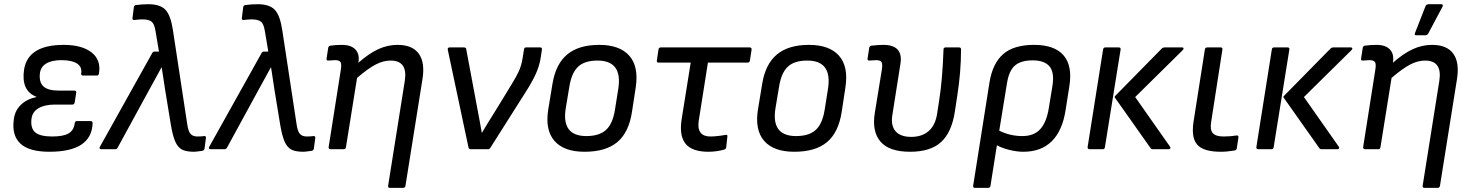

<svg xmlns="http://www.w3.org/2000/svg" viewBox="-20 -715 7052 920"><path d="M216.8 12.2Q120.1 12.2 78.1 -26.6Q36.1 -65.4 45.9 -141.1Q50.8 -184.6 79.8 -212.6Q108.9 -240.7 154.8 -250V-251Q80.6 -279.3 95.2 -380.9Q113.8 -500 285.2 -500Q373 -500 419.2 -463.4Q465.3 -426.8 454.1 -362.8Q452.6 -353 444.8 -353H377.9Q367.7 -353 369.1 -362.8Q374 -394.5 349.1 -410.6Q324.2 -426.8 273.9 -426.8Q227.5 -426.8 200.7 -410.2Q173.8 -393.6 170.9 -360.8Q167 -319.8 189 -300.3Q210.9 -280.8 263.2 -280.8H335.9Q346.7 -280.8 345.2 -271L337.9 -224.1Q335.9 -213.9 327.1 -213.9H243.2Q193.8 -213.9 164.6 -196.5Q135.3 -179.2 130.9 -146Q125.5 -101.1 148.4 -81.1Q171.4 -61 230 -61Q282.7 -61 308.1 -75.4Q333.5 -89.8 337.9 -124Q339.4 -134.8 348.1 -134.8H414.1Q423.8 -134.8 423.8 -125Q419.4 12.2 216.8 12.2Z M909.7 12.2Q872.1 12.2 852.1 1.7Q832 -8.8 819.6 -36.9Q807.1 -64.9 797.9 -122.1L771 -286.1Q768.6 -303.7 762.9 -339.1Q757.3 -374.5 754.9 -392.1H753.9Q744.6 -374.5 724.9 -339.1Q705.1 -303.7 695.8 -286.1L543.9 -7.8Q540 0 531.7 0H463.9Q459 0 457.5 -3.4Q456.1 -6.8 459 -12.2L709 -460Q712.9 -467.8 719.7 -467.8H741.7L725.6 -564Q720.2 -600.1 706.5 -611.1Q692.9 -622.1 662.6 -622.1Q645 -622.1 624 -619.1Q619.1 -618.7 616.5 -621.1Q613.8 -623.5 614.7 -627.9L621.6 -681.2Q623 -689.5 631.8 -690.9Q662.1 -694.8 690.9 -694.8Q747.6 -694.8 772.7 -668.2Q797.9 -641.6 808.6 -570.8L877 -121.1Q881.8 -85.9 893.1 -73.5Q904.3 -61 925.8 -61Q944.8 -61 958 -63Q962.9 -63.5 965.3 -61Q967.8 -58.6 966.8 -54.2L960 -2.9Q958.5 6.3 948.7 7.8Q918.9 12.2 909.7 12.2Z M1433.6 12.2Q1396 12.2 1376 1.7Q1356 -8.8 1343.5 -36.9Q1331.1 -64.9 1321.8 -122.1L1294.9 -286.1Q1292.5 -303.7 1286.9 -339.1Q1281.2 -374.5 1278.8 -392.1H1277.8Q1268.6 -374.5 1248.8 -339.1Q1229 -303.7 1219.7 -286.1L1067.9 -7.8Q1064 0 1055.7 0H987.8Q982.9 0 981.4 -3.4Q980 -6.8 982.9 -12.2L1232.9 -460Q1236.8 -467.8 1243.7 -467.8H1265.6L1249.5 -564Q1244.1 -600.1 1230.5 -611.1Q1216.8 -622.1 1186.5 -622.1Q1168.9 -622.1 1147.9 -619.1Q1143.1 -618.7 1140.4 -621.1Q1137.7 -623.5 1138.7 -627.9L1145.5 -681.2Q1147 -689.5 1155.8 -690.9Q1186 -694.8 1214.8 -694.8Q1271.5 -694.8 1296.6 -668.2Q1321.8 -641.6 1332.5 -570.8L1400.9 -121.1Q1405.8 -85.9 1417 -73.5Q1428.2 -61 1449.7 -61Q1468.8 -61 1481.9 -63Q1486.8 -63.5 1489.3 -61Q1491.7 -58.6 1490.7 -54.2L1483.9 -2.9Q1482.4 6.3 1472.7 7.8Q1442.9 12.2 1433.6 12.2Z M1564 0Q1559.6 0 1556.9 -2.7Q1554.2 -5.4 1554.7 -9.8L1612.8 -378.9Q1617.7 -408.2 1611.6 -417.5Q1605.5 -426.8 1585 -426.8Q1575.2 -426.8 1552.7 -424.8Q1547.9 -424.3 1545.9 -427.2Q1543.9 -430.2 1544.9 -435.1L1552.7 -485.8Q1554.2 -494.6 1562.5 -496.1Q1587.9 -500 1618.7 -500Q1661.6 -500 1682.6 -478.3Q1703.6 -456.5 1697.8 -418L1696.8 -414.1Q1748 -459 1792.7 -479.5Q1837.4 -500 1884.8 -500Q1956.1 -500 1986.8 -457.5Q2017.6 -415 2003.9 -333L1922.9 174.8Q1921.4 185.1 1911.6 185.1H1847.7Q1838.4 185.1 1839.8 174.8L1919.9 -329.1Q1934.1 -424.8 1851.6 -424.8Q1816.9 -424.8 1780.8 -406.2Q1744.6 -387.7 1690.9 -341.8L1637.7 -9.8Q1636.2 0 1627 0Z M2234.9 0Q2226.1 0 2224.6 -9.8L2125.5 -477.1Q2124 -487.8 2134.8 -487.8H2202.6Q2212.9 -487.8 2213.9 -480L2267.6 -192.9Q2269.5 -182.6 2277.3 -141.8Q2285.2 -101.1 2288.6 -79.1H2289.6Q2309.6 -113.8 2359.9 -193.8L2431.6 -311Q2454.6 -348.1 2466.6 -374.8Q2478.5 -401.4 2483.9 -435.1L2490.7 -478Q2492.2 -487.8 2500.5 -487.8H2567.9Q2578.1 -487.8 2576.7 -478L2570.8 -438Q2564.5 -398.4 2546.9 -359.9Q2529.3 -321.3 2497.6 -272L2329.6 -6.8Q2325.7 0 2318.8 0Z M2781.2 12.2Q2681.2 12.2 2636 -40.8Q2590.8 -93.8 2607.4 -192.9L2627.4 -314Q2643.1 -408.7 2698.2 -454.3Q2753.4 -500 2851.6 -500Q2948.7 -500 2994.9 -448.5Q3041 -397 3026.4 -297.9L3008.3 -179.2Q2993.2 -80.1 2937.7 -33.9Q2882.3 12.2 2781.2 12.2ZM2789.6 -63Q2851.1 -63 2883.3 -92Q2915.5 -121.1 2926.3 -187L2942.4 -288.1Q2964.4 -424.8 2843.3 -424.8Q2781.7 -424.8 2750.5 -395.8Q2719.2 -366.7 2708.5 -301.8L2691.4 -199.2Q2668 -63 2789.6 -63Z M3374.5 12.2Q3296.4 12.2 3265.1 -26.1Q3233.9 -64.5 3246.1 -143.1L3289.6 -415H3136.2Q3126 -415 3127.4 -424.8L3135.3 -478Q3136.7 -487.8 3146.5 -487.8H3572.3Q3576.7 -487.8 3579.3 -485.1Q3582 -482.4 3581.5 -478L3573.2 -424.8Q3571.8 -415 3562.5 -415H3372.1L3328.1 -136.2Q3322.3 -98.6 3336.7 -79.8Q3351.1 -61 3383.3 -61Q3413.6 -61 3457.5 -68.8Q3466.8 -70.3 3465.3 -60.1L3459.5 -7.8Q3458.5 -1 3449.2 2Q3412.6 12.2 3374.5 12.2Z M3786.1 12.2Q3686 12.2 3640.9 -40.8Q3595.7 -93.8 3612.3 -192.9L3632.3 -314Q3647.9 -408.7 3703.1 -454.3Q3758.3 -500 3856.4 -500Q3953.6 -500 3999.8 -448.5Q4045.9 -397 4031.2 -297.9L4013.2 -179.2Q3998 -80.1 3942.6 -33.9Q3887.2 12.2 3786.1 12.2ZM3794.4 -63Q3856 -63 3888.2 -92Q3920.4 -121.1 3931.2 -187L3947.3 -288.1Q3969.2 -424.8 3848.1 -424.8Q3786.6 -424.8 3755.4 -395.8Q3724.1 -366.7 3713.4 -301.8L3696.3 -199.2Q3672.9 -63 3794.4 -63Z M4340.8 12.2Q4240.7 12.2 4199 -36.4Q4157.2 -85 4171.9 -174.8L4205.1 -378.9Q4210 -408.2 4203.9 -417.5Q4197.8 -426.8 4178.2 -426.8Q4167.5 -426.8 4145 -424.8Q4140.1 -424.3 4138.2 -427.2Q4136.2 -430.2 4137.2 -435.1L4145 -485.8Q4146.5 -494.6 4154.8 -496.1Q4190.9 -500 4211.9 -500Q4308.1 -500 4294.9 -411.1L4255.9 -164.1Q4247.6 -113.8 4271 -86.4Q4294.4 -59.1 4346.2 -59.1Q4397 -59.1 4429.2 -86.4Q4461.4 -113.8 4470.2 -168.9L4480 -232.9Q4496.1 -333.5 4501 -478Q4501 -487.8 4511.2 -487.8H4575.2Q4585 -487.8 4585 -478Q4585 -371.6 4566.9 -255.9L4555.2 -179.2Q4540 -80.6 4489.3 -34.2Q4438.5 12.2 4340.8 12.2Z M4650.9 185.1Q4641.6 185.1 4643.1 174.8L4721.2 -319.8Q4735.8 -410.6 4786.4 -455.3Q4836.9 -500 4935.1 -500Q5033.2 -500 5076.4 -449.7Q5119.6 -399.4 5104 -301.8L5085.9 -187Q5070.8 -88.9 5019.8 -38.3Q4968.8 12.2 4883.8 12.2Q4852.5 12.2 4816.9 3.4Q4781.2 -5.4 4756.8 -19L4726.1 174.8Q4724.6 185.1 4714.8 185.1ZM4805.2 -316.9 4768.1 -88.9Q4819.8 -63 4878.9 -63Q4934.6 -63 4964.8 -96.4Q4995.1 -129.9 5005.9 -199.2L5022.9 -303.2Q5033.2 -368.2 5008.8 -397Q4984.4 -425.8 4928.7 -425.8Q4873 -425.8 4844 -401.6Q4814.9 -377.4 4805.2 -316.9Z M5504.4 0Q5496.1 0 5492.7 -5.9L5322.3 -247.1Q5319.3 -251 5323.2 -254.9L5546.4 -481.9Q5552.2 -487.8 5561.5 -487.8H5644.5Q5649.9 -487.8 5651.1 -484.1Q5652.3 -480.5 5647.5 -475.1L5419.4 -250L5586.4 -12.2Q5589.8 -6.8 5587.4 -3.4Q5585 0 5579.6 0ZM5200.7 0Q5196.3 0 5193.6 -2.7Q5190.9 -5.4 5191.4 -9.8L5265.6 -478Q5267.1 -487.8 5276.4 -487.8H5340.3Q5351.1 -487.8 5349.6 -478L5274.4 -9.8Q5272.9 0 5264.6 0Z M5830.1 12.2Q5747.6 12.2 5717.3 -21.2Q5687 -54.7 5699.2 -132.8L5753.4 -478Q5754.9 -487.8 5765.1 -487.8H5829.1Q5838.9 -487.8 5837.4 -478L5783.2 -128.9Q5777.3 -92.3 5791.7 -76.7Q5806.2 -61 5843.3 -61Q5875 -61 5905.3 -65.9Q5910.2 -66.4 5912.6 -64Q5915 -61.5 5914.1 -56.2L5906.2 -3.9Q5904.8 4.4 5896.5 5.9Q5859.4 12.2 5830.1 12.2Z M6313 0Q6304.7 0 6301.3 -5.9L6130.9 -247.1Q6127.9 -251 6131.8 -254.9L6355 -481.9Q6360.8 -487.8 6370.1 -487.8H6453.1Q6458.5 -487.8 6459.7 -484.1Q6460.9 -480.5 6456.1 -475.1L6228 -250L6395 -12.2Q6398.4 -6.8 6396 -3.4Q6393.6 0 6388.2 0ZM6009.3 0Q6004.9 0 6002.2 -2.7Q5999.5 -5.4 6000 -9.8L6074.2 -478Q6075.7 -487.8 6085 -487.8H6148.9Q6159.7 -487.8 6158.2 -478L6083 -9.8Q6081.5 0 6073.2 0Z M6765.6 -545.9Q6755.4 -545.9 6760.7 -558.1L6810.5 -685.1Q6814 -694.8 6826.7 -694.8H6885.7Q6891.6 -694.8 6893.1 -691.2Q6894.5 -687.5 6891.6 -682.1L6824.7 -556.2Q6819.8 -545.9 6808.6 -545.9ZM6521 0Q6516.6 0 6513.9 -2.7Q6511.2 -5.4 6511.7 -9.8L6569.8 -378.9Q6574.7 -408.2 6568.6 -417.5Q6562.5 -426.8 6542 -426.8Q6532.2 -426.8 6509.8 -424.8Q6504.9 -424.3 6502.9 -427.2Q6501 -430.2 6502 -435.1L6509.8 -485.8Q6511.2 -494.6 6519.5 -496.1Q6544.9 -500 6575.7 -500Q6618.7 -500 6639.6 -478.3Q6660.6 -456.5 6654.8 -418L6653.8 -414.1Q6705.1 -459 6749.8 -479.5Q6794.4 -500 6841.8 -500Q6913.1 -500 6943.8 -457.5Q6974.6 -415 6960.9 -333L6879.9 174.8Q6878.4 185.1 6868.7 185.1H6804.7Q6795.4 185.1 6796.9 174.8L6877 -329.1Q6891.1 -424.8 6808.6 -424.8Q6773.9 -424.8 6737.8 -406.2Q6701.7 -387.7 6647.9 -341.8L6594.7 -9.8Q6593.3 0 6584 0Z"/></svg>

Font: Sofia Sans
Style: Italic
Weight: 400
Italic angle: -9°
Designer: Botio Nikoltchev, Ani Petrova
Foundry: lettersoup
Version: Version 4.100